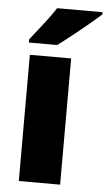

<svg xmlns="http://www.w3.org/2000/svg" viewBox="-54 -802 470 838"><g transform="rotate(5 180.5 -383.0)"><path d="M242 0H61V-553H242ZM361 -756Q341 -738 307.5 -710Q274 -682 238 -653.5Q202 -625 176 -606H52V-620Q77 -652 109 -692.5Q141 -733 162 -766H361Z"/></g></svg>

Font: Noto Sans Lao SemiCondensed Black
Style: Regular
Weight: 900
Width: 4
Designer: Monotype Design Team
Foundry: Monotype Imaging Inc.
Version: Version 2.003; ttfautohint (v1.8.4.7-5d5b)